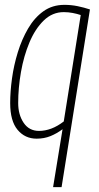

<svg xmlns="http://www.w3.org/2000/svg" viewBox="-20 -562 410 792"><path d="M351 -523 234 210H199L238 -29Q214 -11 188 -0.5Q162 10 131 10Q83 10 52.5 -26.5Q22 -63 22 -137Q22 -184 29.5 -238.5Q37 -293 53.5 -346.5Q70 -400 96 -444.5Q122 -489 159 -515.5Q196 -542 246 -542Q274 -542 300.5 -536.5Q327 -531 351 -523ZM313 -500Q298 -505 280 -508.5Q262 -512 243 -512Q196 -512 160.5 -477.5Q125 -443 101.5 -387Q78 -331 66.5 -265Q55 -199 55 -137Q55 -89 77.5 -55.5Q100 -22 141 -22Q166 -22 191.5 -31.5Q217 -41 243 -61Z"/></svg>

Font: Georama SemiCondensed ExtraLight
Style: Italic
Weight: 200
Width: 4
Italic angle: -9°
Designer: Jean-Baptiste Levee
Foundry: Production Type
Version: Version 1.000